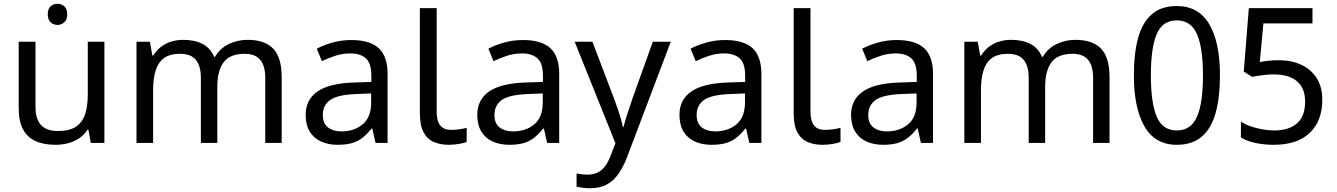

<svg xmlns="http://www.w3.org/2000/svg" viewBox="-20 -757 7080 1017"><path d="M285 -737Q305 -737 320.5 -723.5Q336 -710 336 -681Q336 -653 320.5 -639Q305 -625 285 -625Q263 -625 248 -639Q233 -653 233 -681Q233 -710 248 -723.5Q263 -737 285 -737ZM533 -536V0H461L448 -71H444Q427 -43 400 -25Q373 -7 341 1.5Q309 10 274 10Q210 10 166.5 -10.5Q123 -31 101 -74Q79 -117 79 -185V-536H168V-191Q168 -127 197 -95Q226 -63 287 -63Q347 -63 381.5 -85.5Q416 -108 430.5 -151.5Q445 -195 445 -257V-536Z M1291 -546Q1382 -546 1427 -499.5Q1472 -453 1472 -349V0H1385V-345Q1385 -408 1358.5 -440Q1332 -472 1276 -472Q1198 -472 1164.5 -427Q1131 -382 1131 -296V0H1044V-345Q1044 -387 1032 -415.5Q1020 -444 996 -458Q972 -472 934 -472Q880 -472 849 -449.5Q818 -427 804.5 -384Q791 -341 791 -278V0H703V-536H774L787 -463H792Q809 -491 833.5 -509.5Q858 -528 888 -537Q918 -546 950 -546Q1012 -546 1053.5 -524Q1095 -502 1114 -456H1119Q1146 -502 1192.5 -524Q1239 -546 1291 -546Z M1841 -545Q1939 -545 1986 -502Q2033 -459 2033 -365V0H1969L1952 -76H1948Q1925 -47 1900.5 -27.5Q1876 -8 1844.5 1Q1813 10 1768 10Q1720 10 1681.5 -7Q1643 -24 1621 -59.5Q1599 -95 1599 -149Q1599 -229 1662 -272.5Q1725 -316 1856 -320L1947 -323V-355Q1947 -422 1918 -448Q1889 -474 1836 -474Q1794 -474 1756 -461.5Q1718 -449 1685 -433L1658 -499Q1693 -518 1741 -531.5Q1789 -545 1841 -545ZM1867 -259Q1767 -255 1728.5 -227Q1690 -199 1690 -148Q1690 -103 1717.5 -82Q1745 -61 1788 -61Q1856 -61 1901 -98.5Q1946 -136 1946 -214V-262Z M2357 10Q2313 10 2278.5 -4.5Q2244 -19 2224 -55.5Q2204 -92 2204 -157V-714H2293V-165Q2293 -117 2311.5 -93Q2330 -69 2370 -69Q2392 -69 2415.5 -72.5Q2439 -76 2452 -80V-6Q2438 1 2410.5 5.5Q2383 10 2357 10Z M2750 -545Q2848 -545 2895 -502Q2942 -459 2942 -365V0H2878L2861 -76H2857Q2834 -47 2809.5 -27.5Q2785 -8 2753.5 1Q2722 10 2677 10Q2629 10 2590.5 -7Q2552 -24 2530 -59.5Q2508 -95 2508 -149Q2508 -229 2571 -272.5Q2634 -316 2765 -320L2856 -323V-355Q2856 -422 2827 -448Q2798 -474 2745 -474Q2703 -474 2665 -461.5Q2627 -449 2594 -433L2567 -499Q2602 -518 2650 -531.5Q2698 -545 2750 -545ZM2776 -259Q2676 -255 2637.5 -227Q2599 -199 2599 -148Q2599 -103 2626.5 -82Q2654 -61 2697 -61Q2765 -61 2810 -98.5Q2855 -136 2855 -214V-262Z M3024 -536H3118L3234 -231Q3244 -204 3252.5 -179Q3261 -154 3268 -130.5Q3275 -107 3279 -85H3283Q3289 -110 3302 -150.5Q3315 -191 3329 -232L3438 -536H3533L3302 74Q3283 124 3257.5 161.5Q3232 199 3195.5 219.5Q3159 240 3107 240Q3083 240 3065 237.5Q3047 235 3034 232V162Q3045 164 3060.5 166Q3076 168 3093 168Q3124 168 3146.5 156.5Q3169 145 3185 123.5Q3201 102 3212 73L3240 2Z M3821 -545Q3919 -545 3966 -502Q4013 -459 4013 -365V0H3949L3932 -76H3928Q3905 -47 3880.5 -27.5Q3856 -8 3824.5 1Q3793 10 3748 10Q3700 10 3661.5 -7Q3623 -24 3601 -59.5Q3579 -95 3579 -149Q3579 -229 3642 -272.5Q3705 -316 3836 -320L3927 -323V-355Q3927 -422 3898 -448Q3869 -474 3816 -474Q3774 -474 3736 -461.5Q3698 -449 3665 -433L3638 -499Q3673 -518 3721 -531.5Q3769 -545 3821 -545ZM3847 -259Q3747 -255 3708.5 -227Q3670 -199 3670 -148Q3670 -103 3697.5 -82Q3725 -61 3768 -61Q3836 -61 3881 -98.5Q3926 -136 3926 -214V-262Z M4337 10Q4293 10 4258.5 -4.5Q4224 -19 4204 -55.5Q4184 -92 4184 -157V-714H4273V-165Q4273 -117 4291.5 -93Q4310 -69 4350 -69Q4372 -69 4395.5 -72.5Q4419 -76 4432 -80V-6Q4418 1 4390.5 5.5Q4363 10 4337 10Z M4730 -545Q4828 -545 4875 -502Q4922 -459 4922 -365V0H4858L4841 -76H4837Q4814 -47 4789.5 -27.5Q4765 -8 4733.5 1Q4702 10 4657 10Q4609 10 4570.5 -7Q4532 -24 4510 -59.5Q4488 -95 4488 -149Q4488 -229 4551 -272.5Q4614 -316 4745 -320L4836 -323V-355Q4836 -422 4807 -448Q4778 -474 4725 -474Q4683 -474 4645 -461.5Q4607 -449 4574 -433L4547 -499Q4582 -518 4630 -531.5Q4678 -545 4730 -545ZM4756 -259Q4656 -255 4617.5 -227Q4579 -199 4579 -148Q4579 -103 4606.5 -82Q4634 -61 4677 -61Q4745 -61 4790 -98.5Q4835 -136 4835 -214V-262Z M5676 -546Q5767 -546 5812 -499.5Q5857 -453 5857 -349V0H5770V-345Q5770 -408 5743.5 -440Q5717 -472 5661 -472Q5583 -472 5549.5 -427Q5516 -382 5516 -296V0H5429V-345Q5429 -387 5417 -415.5Q5405 -444 5381 -458Q5357 -472 5319 -472Q5265 -472 5234 -449.5Q5203 -427 5189.5 -384Q5176 -341 5176 -278V0H5088V-536H5159L5172 -463H5177Q5194 -491 5218.5 -509.5Q5243 -528 5273 -537Q5303 -546 5335 -546Q5397 -546 5438.5 -524Q5480 -502 5499 -456H5504Q5531 -502 5577.5 -524Q5624 -546 5676 -546Z M6213 10Q6098 10 6042 -87.5Q5986 -185 5986 -358Q5986 -474 6008.5 -556Q6031 -638 6081 -681.5Q6131 -725 6213 -725Q6329 -725 6385.5 -628.5Q6442 -532 6442 -358Q6442 -243 6419.5 -160.5Q6397 -78 6346.5 -34Q6296 10 6213 10ZM6213 -66Q6288 -66 6320 -138Q6352 -210 6352 -358Q6352 -504 6320 -576.5Q6288 -649 6213 -649Q6138 -649 6107 -576.5Q6076 -504 6076 -358Q6076 -212 6107 -139Q6138 -66 6213 -66Z M6727 10Q6677 10 6631 0.5Q6585 -9 6553 -29V-113Q6575 -98 6605.5 -87.5Q6636 -77 6669 -71.5Q6702 -66 6729 -66Q6806 -66 6849.5 -103Q6893 -140 6893 -219Q6893 -290 6850 -326.5Q6807 -363 6725 -363Q6699 -363 6665.5 -358.5Q6632 -354 6612 -350L6568 -378L6595 -714H6932V-633H6672L6653 -428Q6669 -432 6696.5 -435Q6724 -438 6755 -438Q6820 -438 6871.5 -414.5Q6923 -391 6953.5 -344.5Q6984 -298 6984 -229Q6984 -117 6918 -53.5Q6852 10 6727 10Z"/></svg>

Font: umalayalam05
Style: Book
Weight: 400
Designer: Jelle Bosma - Monotype Design Team
Foundry: Monotype Imaging Inc.
Version: Version 2.003